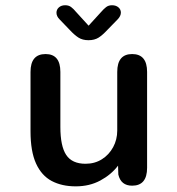

<svg xmlns="http://www.w3.org/2000/svg" viewBox="-20 -682 659 714"><path d="M149.5 -481Q204.5 -481 204.5 -414.5V-210Q204.5 -138.5 226.2 -105.8Q248 -73 298 -73Q332.5 -73 359 -89.8Q385.5 -106.5 400.8 -134.8Q416 -163 416 -196.5V-414.5Q416 -481 471.5 -481Q527 -481 527 -414.5V-58Q527 8.5 471.5 8.5Q429.5 8.5 420 -33L419 -66Q393.5 -32.5 353.2 -10.8Q313 11 261.5 11Q210 11 172.2 -9Q134.5 -29 114 -74Q93.5 -119 93.5 -194V-414.5Q93.5 -481 149.5 -481ZM417.5 -610 379.5 -571Q362 -552 346.8 -542.2Q331.5 -532.5 309 -532.5Q287 -532.5 271.8 -542.2Q256.5 -552 239 -571L201.5 -610Q190 -621.5 190 -634.5Q190 -646.5 199 -654.5Q208 -662.5 222.5 -662.5Q235.5 -662.5 244.2 -656Q253 -649.5 262.5 -638L309.5 -586.5L356.5 -638Q365.5 -648.5 374.5 -655.5Q383.5 -662.5 396.5 -662.5Q411 -662.5 420.2 -654.8Q429.5 -647 429.5 -635Q429.5 -622.5 417.5 -610Z"/></svg>

Font: Sono ExtraLight Monospace Medium
Style: Regular
Weight: 500
Version: Version 2.112